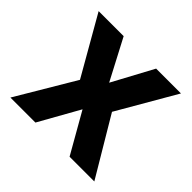

<svg xmlns="http://www.w3.org/2000/svg" viewBox="-137 -696 848 848"><g transform="rotate(45 287.0 -272.5)"><path d="M186.8 -545.5 286.9 -354.8 389.6 -545.5H544.7L386.7 -272.7L549 0H394.5L286.9 -188.6L181.1 0H24.9L186.8 -272.7L30.5 -545.5Z"/></g></svg>

Font: Inter Zeller
Style: Bold
Weight: 700
Designer: Rasmus Andersson; Joe Bland
Foundry: zeller
Version: Version 3.015;git-dec3a8cb1